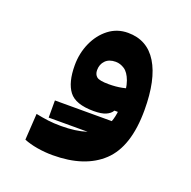

<svg xmlns="http://www.w3.org/2000/svg" viewBox="-110 -463 805 811"><g transform="rotate(20 293.0 -57.5)"><path d="M208 239.3Q173.3 239.3 138.4 233.4Q103.5 227.5 78.1 216.8L85.4 98.6Q114.3 104.5 140.4 107.9Q166.5 111.3 199.2 111.3Q265.6 111.3 312.3 96.2Q358.9 81.1 383.3 41.5Q407.7 2 407.7 -70.3Q407.7 -131.8 395.5 -164.8Q383.3 -197.8 364.3 -210.2Q345.2 -222.7 324.7 -222.7Q294.9 -222.7 278.6 -205.8Q262.2 -189 262.2 -163.1Q262.2 -143.6 274.4 -133.5Q286.6 -123.5 328.6 -123.5Q360.8 -123.5 387.7 -128.9Q414.6 -134.3 453.1 -143.6L446.8 -26.9H389.6Q381.3 -12.2 361.8 -3.7Q342.3 4.9 307.1 4.9Q225.6 4.9 196 -34.2Q166.5 -73.2 166.5 -149.9Q166.5 -204.1 187.5 -251Q208.5 -297.9 245.8 -326.7Q283.2 -355.5 332 -355.5Q418.5 -355.5 463.4 -282.2Q508.3 -209 508.3 -71.8Q508.3 92.3 430.4 165.8Q352.5 239.3 208 239.3ZM138.7 95.7V18.6H409.7V95.7Z"/></g></svg>

Font: Cascadia Mono
Style: Regular
Weight: 400
Monospace: yes
Designer: Aaron Bell
Foundry: Saja Typeworks
Version: Version 2404.023